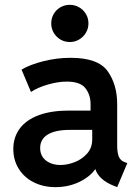

<svg xmlns="http://www.w3.org/2000/svg" viewBox="-20 -768 579 796"><path d="M35.2 -150.4Q35.2 -198.7 61.8 -234.9Q88.4 -271 140.4 -290.3Q192.4 -309.6 265.6 -309.6H355.5V-334Q356 -373.5 334.7 -401.6Q313.5 -429.7 256.8 -429.7Q220.7 -429.7 178.5 -417.5Q136.2 -405.3 108.4 -386.7L69.3 -479.5Q105 -500.5 160.4 -514.4Q215.8 -528.3 272.5 -528.3Q386.7 -528.3 426.3 -472.9Q465.8 -417.5 465.8 -335.9V-166Q465.8 -134.3 472.7 -118.2Q479.5 -102.1 497.1 -95.7L507.8 -91.8L465.8 7.8L451.2 2Q419.9 -10.3 400.9 -28.1Q381.8 -45.9 375.5 -66.4H374.5Q352.1 -34.2 307.6 -13.2Q263.2 7.8 210 7.8Q159.7 7.8 119.9 -12.2Q80.1 -32.2 57.6 -68.4Q35.2 -104.5 35.2 -150.4ZM231.4 -84Q258.8 -84 289.3 -95.7Q319.8 -107.4 341.1 -131.3Q362.3 -155.3 362.3 -189.5V-229.5H268.6Q210 -229.5 178.2 -210.4Q146.5 -191.4 146.5 -154.3Q146.5 -121.6 170.2 -102.8Q193.8 -84 231.4 -84ZM192.4 -670.9Q192.4 -692.4 202.6 -710Q212.9 -727.5 230.5 -737.8Q248 -748 269.5 -748Q290.5 -748 308.1 -737.8Q325.7 -727.5 336.2 -710Q346.7 -692.4 346.7 -670.9Q346.7 -649.9 336.2 -632.3Q325.7 -614.7 308.1 -604.2Q290.5 -593.8 269.5 -593.8Q248 -593.8 230.5 -604.2Q212.9 -614.7 202.6 -632.3Q192.4 -649.9 192.4 -670.9Z"/></svg>

Font: Reddit Sans Fudge SemiBold
Style: Regular
Weight: 600
Designer: Stephen Hutchings
Foundry: Reddit
Version: Version 1.011